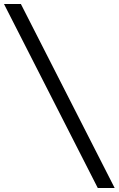

<svg xmlns="http://www.w3.org/2000/svg" viewBox="-26 -820 597 966"><path d="M-6 -800H79L551 126H466Z"/></svg>

Font: Afrihost Sans
Style: Regular
Weight: 400
Designer: Afrihost SP Pty Ltd
Version: Version 1.000